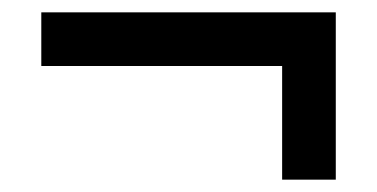

<svg xmlns="http://www.w3.org/2000/svg" viewBox="-20 -416 611 311"><path d="M523.9 -396H46.9V-309.1H437V-125H523.9Z"/></svg>

Font: Sahel SemiBold
Style: Bold
Weight: 600
Foundry: Saber Rastikerdar (saber.rastikerdar@gmail.com)
Version: Version 3.4.0